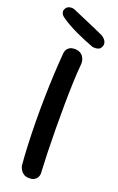

<svg xmlns="http://www.w3.org/2000/svg" viewBox="-174 -867 556 908"><g transform="rotate(20 104.0 -413.0)"><path d="M104.4 0Q88.1 0 77.9 -6.4Q67.6 -12.9 62.3 -21.6Q57 -30.2 54.9 -36.5Q52.9 -42.8 52.9 -42.8Q48.9 -85.8 46.4 -141.2Q43.9 -196.8 43.2 -258.7Q42.5 -320.6 43.7 -383.2Q44.9 -445.9 47.9 -504.4Q50.9 -562.9 54.9 -610.9Q54.9 -610.9 56 -616.7Q57.1 -622.5 61.2 -629.7Q65.3 -636.8 74.6 -642.4Q83.9 -647.9 100.4 -647.9Q117 -647.4 127.1 -641.7Q137.1 -636.1 142.4 -627.7Q147.8 -619.2 149.9 -611.1Q152 -602.9 152 -597.3Q152 -591.6 152 -591.6Q148 -550.6 146 -497.5Q144 -444.4 143.5 -384.4Q143 -324.4 143.5 -262.9Q144 -201.4 145.7 -143.5Q147.4 -85.6 150 -37.8Q150 -37.8 149.2 -32.1Q148.4 -26.4 144.1 -18.8Q139.8 -11.2 130.5 -5.4Q121.2 0.4 104.4 0ZM173.8 -685.9Q153.8 -693.5 131.3 -702.7Q108.9 -711.9 85.9 -722.6Q63 -733.2 40.9 -745.6Q18.8 -757.9 -0.4 -772Q-0.4 -772 -3.8 -775Q-7.2 -778 -10.4 -783.3Q-13.5 -788.6 -14.1 -795.8Q-14.8 -803 -9.5 -811.8Q-4.6 -819.8 2.8 -822.8Q10.1 -825.8 17.2 -825.8Q24.2 -825.9 29 -824.6Q33.8 -823.2 33.8 -823.2Q69.4 -807.4 109.1 -790.7Q148.8 -774 197.8 -751.4Q197.8 -751.4 202.8 -747.7Q207.8 -744 213.4 -737.4Q219.1 -730.9 221.1 -721.3Q223 -711.8 216.9 -700Q213 -692 205.8 -688.8Q198.6 -685.6 191.4 -685.1Q184.2 -684.5 179 -685.2Q173.8 -685.9 173.8 -685.9Z"/></g></svg>

Font: Sour Gummy Black
Style: Regular
Weight: 900
Version: Version 1.000